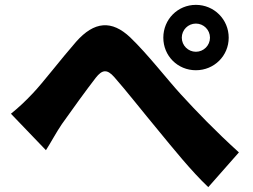

<svg xmlns="http://www.w3.org/2000/svg" viewBox="-20 -764 1040 790"><path d="M728 -609C728 -641 754 -667 786 -667C818 -667 844 -641 844 -609C844 -577 818 -551 786 -551C754 -551 728 -577 728 -609ZM652 -609C652 -534 711 -475 786 -475C861 -475 921 -534 921 -609C921 -684 861 -744 786 -744C711 -744 652 -684 652 -609ZM25 -296 169 -146C188 -175 211 -219 235 -254C273 -308 339 -399 374 -444C400 -477 420 -481 450 -447C497 -394 570 -301 630 -229C690 -156 768 -59 837 6L963 -137C866 -225 789 -305 724 -376C668 -437 588 -541 516 -610C440 -682 368 -677 293 -592C230 -520 157 -424 115 -380C83 -346 57 -322 25 -296Z"/></svg>

Font: Noto Sans CJK KR Black
Style: Regular
Weight: 900
Designer: Ryoko NISHIZUKA (kana & ideographs); Paul D. Hunt (Latin, Greek & Cyrillic); Wenlong ZHANG (bopomofo); Sandoll Communica
Foundry: Adobe Systems Incorporated
Version: Version 1.004;PS 1.004;hotconv 1.0.82;makeotf.lib2.5.63406